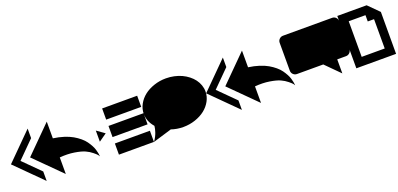

<svg xmlns="http://www.w3.org/2000/svg" viewBox="20 -2023 7136 3446"><g transform="rotate(-20 3587.5 -300.5)"><path d="M866.2 -800.8V-481.9Q976.1 -466.8 1069.6 -436.8Q1163.1 -406.7 1228.5 -368.9Q1293.9 -331.1 1347.2 -286.4Q1400.4 -241.7 1433.1 -195.8Q1465.8 -149.9 1489.7 -105.2Q1513.7 -60.5 1524.7 -21.7Q1535.6 17.1 1542 46.9Q1548.3 76.7 1548.8 93.8L1549.8 110.8Q1543.9 99.6 1530.8 81.5Q1517.6 63.5 1463.1 18.6Q1408.7 -26.4 1338.9 -58.1Q1269 -89.8 1142.6 -109.9Q1016.1 -129.9 866.2 -117.2V199.2L365.2 -299.8ZM501 -800.8V-619.1L182.1 -299.8L501 18.1V199.2L0 -299.8Z M1638.7 -349.1 1788.6 -242.2 1638.7 -136.2ZM2549.8 -14.2V199.2H1880.9V-14.2ZM2549.8 -349.1V-136.2H1880.9V-349.1ZM2549.8 -683.1V-470.2H1880.9V-683.1Z M3729 -335.9Q3729 -241.2 3682.4 -155.3Q3635.7 -69.3 3556.6 -7.1Q3477.5 55.2 3368.2 92Q3258.8 128.9 3138.7 128.9Q3017.6 128.9 2904.8 89.8L2906.7 92.8L2549.8 200.2Q2577.6 163.1 2598.6 121.6Q2619.6 80.1 2630.1 47.4Q2640.6 14.6 2647 -12.7Q2653.3 -40 2654.3 -54.7L2655.8 -69.8Q2549.8 -190.9 2549.8 -335.9Q2549.8 -430.2 2596.4 -516.1Q2643.1 -602.1 2721.9 -664.1Q2800.8 -726.1 2909.9 -762.9Q3019 -799.8 3138.7 -799.8Q3218.8 -799.8 3295.4 -783.2Q3372.1 -766.6 3436.8 -736.6Q3501.5 -706.5 3555.9 -663.8Q3610.4 -621.1 3648.4 -570.1Q3686.5 -519 3707.8 -459Q3729 -398.9 3729 -335.9Z M4594.7 -800.8V-481.9Q4704.6 -466.8 4798.1 -436.8Q4891.6 -406.7 4957 -368.9Q5022.5 -331.1 5075.7 -286.4Q5128.9 -241.7 5161.6 -195.8Q5194.3 -149.9 5218.3 -105.2Q5242.2 -60.5 5253.2 -21.7Q5264.2 17.1 5270.5 46.9Q5276.9 76.7 5277.3 93.8L5278.3 110.8Q5272.5 99.6 5259.3 81.5Q5246.1 63.5 5191.7 18.6Q5137.2 -26.4 5067.4 -58.1Q4997.6 -89.8 4871.1 -109.9Q4744.6 -129.9 4594.7 -117.2V199.2L4093.8 -299.8ZM4229.5 -800.8V-619.1L3910.6 -299.8L4229.5 18.1V199.2L3728.5 -299.8Z M6415.5 -700.2V-168Q6415.5 -126.5 6386.2 -97.2Q6356.9 -67.9 6315.4 -67.9H6147.5V200.2L5880.4 -67.9H5378.4Q5336.9 -67.9 5307.6 -97.2Q5278.3 -126.5 5278.3 -168V-700.2Q5278.3 -741.7 5307.6 -770.8Q5336.9 -799.8 5378.4 -799.8H6315.4Q6356.9 -799.8 6386.2 -770.8Q6415.5 -741.7 6415.5 -700.2Z M6575.2 40H7015.1V-520H6895V-640.1H6575.2ZM6975.1 -799.8 7174.8 -600.1 7173.8 200.2H6415V-799.8Z"/></g></svg>

Font: Web Symbols
Style: Regular
Weight: 400
Designer: Igor Kiselev
Foundry: Just Be Nice studio
Version: Version 1.000;PS 001.001;hotconv 1.0.56